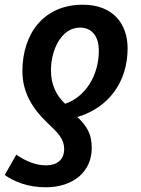

<svg xmlns="http://www.w3.org/2000/svg" viewBox="-50 -572 596 814"><path d="M301 -552C135 -552 45 -429 45 -270C45 -181 87 -113 148 -54C197 -8 222 17 222 60C222 105 192 129 145 129C101 129 59 111 19 84L-30 170C12 199 69 222 144 222C257 222 339 159 339 55C339 -3 319 -37 278 -76C413 -116 491 -227 491 -367C491 -469 431 -552 301 -552ZM289 -455C342 -455 369 -415 369 -357C369 -252 312 -161 226 -132C187 -169 166 -215 166 -274C166 -360 210 -455 289 -455Z"/></svg>

Font: Noto Sans SemiCondensed SemiBold
Style: Italic
Weight: 600
Width: 4
Italic angle: -12°
Designer: Monotype Design Team
Foundry: Monotype Imaging Inc.
Version: Version 2.013